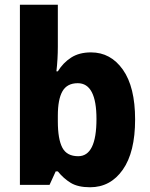

<svg xmlns="http://www.w3.org/2000/svg" viewBox="-20 -780 631 810"><path d="M224 -583Q224 -558 222.5 -531.5Q221 -505 218 -479H224Q246 -515 280 -537Q314 -559 364 -559Q447 -559 498.5 -486Q550 -413 550 -276Q550 -138 498 -64Q446 10 360 10Q309 10 278.5 -8.5Q248 -27 224 -57H215L189 0H64V-760H224ZM308 -429Q263 -429 243.5 -395Q224 -361 224 -292V-268Q224 -193 243 -157Q262 -121 310 -121Q387 -121 387 -278Q387 -429 308 -429Z"/></svg>

Font: Noto Sans Lao UI SemCond ExtBd
Style: Regular
Weight: 800
Width: 4
Designer: Monotype Design Team
Foundry: Monotype Imaging Inc.
Version: Version 2.000; ttfautohint (v1.8.4.7-5d5b)